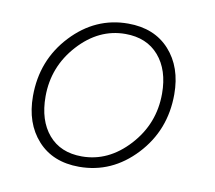

<svg xmlns="http://www.w3.org/2000/svg" viewBox="-62 -563 725 647"><g transform="rotate(10 300.0 -240.0)"><path d="M247 12Q157 12 105 -45.5Q53 -103 53 -196Q53 -319 134 -405.5Q215 -492 327 -492Q417 -492 469 -434.5Q521 -377 521 -284Q521 -161 440 -74.5Q359 12 247 12ZM250 -24Q341 -24 410.5 -100Q480 -176 480 -279Q480 -360 438.5 -408Q397 -456 324 -456Q233 -456 164 -380Q95 -304 95 -202Q95 -120 136 -72Q177 -24 250 -24Z"/></g></svg>

Font: TypoPRO Source Code Pro
Style: Italic
Weight: 300
Italic angle: -11°
Monospace: yes
Designer: Paul D. Hunt, Teo Tuominen
Foundry: Adobe Systems Incorporated
Version: Version 1.030;PS 1.0;hotconv 1.0.84;makeotf.lib2.5.63406